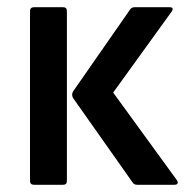

<svg xmlns="http://www.w3.org/2000/svg" viewBox="-20 -511 513 531"><path d="M359 0Q351 0 347 -6L182 -240Q177 -249 182 -258L340 -485Q344 -491 352 -491H449Q463 -491 454 -478L293 -255L469 -13Q473 -7 471 -3.5Q469 0 462 0ZM74 0Q63 0 63 -11V-480Q63 -491 74 -491H155Q165 -491 165 -480V-11Q165 0 155 0Z"/></svg>

Font: Sofia Sans Extra Cond
Style: Bold
Weight: 700
Width: 1
Designer: Botio Nikoltchev, Ani Petrova
Foundry: lettersoup
Version: Version 4.100; ttfautohint (v1.8.3)